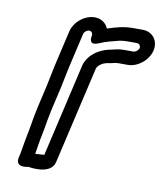

<svg xmlns="http://www.w3.org/2000/svg" viewBox="-69 -612 584 682"><g transform="rotate(10 223.0 -270.5)"><path d="M105.7 -107C107.8 -116.2 109.7 -126.1 111.3 -135.6L117.1 -169.4C119.2 -181.5 121.5 -192.6 123.6 -202L142.3 -283C149.3 -313.3 153.2 -338.9 159.3 -365L187.7 -488C189.7 -496.6 198.7 -504 207.4 -504C215 -504 221.2 -496.9 219.6 -487.5C219.6 -487.5 208.4 -447.6 250.9 -466.6C270.8 -475.6 295.1 -481.2 320.2 -487.6C330.9 -489.4 338.1 -490 347.1 -490H382.1C389.7 -490 396.2 -481.7 394.4 -474C392.7 -466.3 382.4 -458 374.7 -458H339.7C322.7 -458 308.6 -454.2 298.1 -451.5C266.5 -446.5 229.2 -429.8 211.1 -394.9C208.8 -390.4 205.9 -385.3 205 -381L126.7 -41.9C113.9 -40.6 100.6 -40.2 94.1 -40C97.4 -57.2 102.4 -92.8 105.7 -107ZM42.7 -33.5 39.2 -18C29.5 23.6 78.2 10 78.2 10C78.2 10 160.9 26.5 172.5 -24L254 -376.7C259.7 -388.2 272.3 -399.1 295.4 -402.3C309.6 -404.2 316.4 -408 328.2 -408H363.2C398.8 -408 436.1 -437.8 444.4 -474C452.8 -510.2 429.4 -540 393.7 -540H358.7C324.2 -540 297.5 -531.7 267.5 -522.2C261 -538.9 243.8 -554 218.9 -554C182.6 -554 146.1 -524.4 137.7 -488L109.3 -365C102.6 -336.3 98.8 -310.9 92.3 -283L73.6 -202C71.2 -191.4 68.9 -179.8 66.5 -166.6L60.6 -132.4C59.2 -123.2 57.6 -115.1 55.7 -107C52.3 -92.3 47.2 -57 45.3 -49C44.1 -43.6 44.6 -41.7 42.7 -33.5Z"/></g></svg>

Font: HoneyBee
Style: StrIt
Weight: 700
Foundry: Cannot Into Space Fonts
Version: Version 0.89